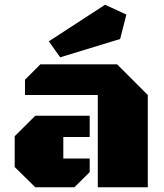

<svg xmlns="http://www.w3.org/2000/svg" viewBox="-20 -790 690 810"><path d="M392.6 0V-389.2H85.4V-453.6L150.4 -518.6H474.1L603.5 -389.2V0ZM128.9 0 42 -85.4V-215.3L128.9 -301.8H358.4V-211.9H247.1V-121.1H358.4V-64L293.9 0ZM233.9 -548.3 186 -615.7 423.3 -770 513.2 -728.5 486.8 -625.5Z"/></svg>

Font: Black Ops One
Style: Regular
Weight: 400
Designer: James Grieshaber, Eben Sorkin
Foundry: Sorkin Type Co.
Version: Version 1.004; ttfautohint (v1.8.4.7-5d5b)